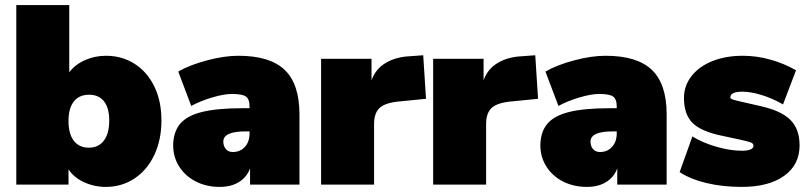

<svg xmlns="http://www.w3.org/2000/svg" viewBox="-20 -725 3173 754"><path d="M614 -252Q614 -176 586 -116.5Q558 -57 508 -24Q458 9 396 9Q350 9 310 -9.5Q270 -28 249 -60V0H44V-705H252V-441Q274 -471 313 -488.5Q352 -506 396 -506Q459 -506 508.5 -474.5Q558 -443 586 -385.5Q614 -328 614 -252ZM409 -252Q409 -301 388.5 -327Q368 -353 330 -353Q291 -353 270 -326.5Q249 -300 249 -250Q249 -199 270 -172Q291 -145 329 -145Q367 -145 388 -173Q409 -201 409 -252Z M1156 -276V0H962V-64Q950 -30 919 -10.5Q888 9 843 9Q791 9 749.5 -12Q708 -33 684 -70.5Q660 -108 660 -155Q661 -208 688 -239.5Q715 -271 774 -285.5Q833 -300 932 -300H960V-306Q960 -336 945.5 -346Q931 -356 891 -356Q860 -356 814 -342.5Q768 -329 731 -309L680 -444Q725 -470 793 -488Q861 -506 916 -506Q1040 -506 1098 -450.5Q1156 -395 1156 -276ZM960 -202V-209H944Q857 -209 857 -169Q857 -151 867 -139.5Q877 -128 894 -128Q923 -128 941.5 -148Q960 -168 960 -202Z M1653 -337 1542 -326Q1489 -320 1469 -299.5Q1449 -279 1449 -238V0H1241V-494H1439V-410Q1455 -454 1494 -477.5Q1533 -501 1587 -504L1642 -508Z M2093 -337 1982 -326Q1929 -320 1909 -299.5Q1889 -279 1889 -238V0H1681V-494H1879V-410Q1895 -454 1934 -477.5Q1973 -501 2027 -504L2082 -508Z M2598 -276V0H2404V-64Q2392 -30 2361 -10.5Q2330 9 2285 9Q2233 9 2191.5 -12Q2150 -33 2126 -70.5Q2102 -108 2102 -155Q2103 -208 2130 -239.5Q2157 -271 2216 -285.5Q2275 -300 2374 -300H2402V-306Q2402 -336 2387.5 -346Q2373 -356 2333 -356Q2302 -356 2256 -342.5Q2210 -329 2173 -309L2122 -444Q2167 -470 2235 -488Q2303 -506 2358 -506Q2482 -506 2540 -450.5Q2598 -395 2598 -276ZM2402 -202V-209H2386Q2299 -209 2299 -169Q2299 -151 2309 -139.5Q2319 -128 2336 -128Q2365 -128 2383.5 -148Q2402 -168 2402 -202Z M2649 -49 2699 -189Q2740 -164 2794 -148.5Q2848 -133 2894 -133Q2915 -133 2927 -138Q2939 -143 2939 -152Q2939 -161 2930 -165Q2921 -169 2889 -176L2810 -193Q2731 -210 2698.5 -243.5Q2666 -277 2666 -340Q2666 -388 2695.5 -426Q2725 -464 2777.5 -485Q2830 -506 2897 -506Q2951 -506 3005 -491Q3059 -476 3106 -449L3055 -315Q3013 -339 2970.5 -352Q2928 -365 2895 -365Q2848 -365 2848 -342Q2848 -338 2855.5 -335Q2863 -332 2885 -327L2968 -308Q3048 -290 3084 -254Q3120 -218 3120 -154Q3120 -78 3059.5 -34.5Q2999 9 2893 9Q2818 9 2755 -6Q2692 -21 2649 -49Z"/></svg>

Font: Nunito Sans Heavy
Style: Regular
Weight: 400
Designer: Vernon Adams
Foundry: Vernon Adams
Version: Version 2.500